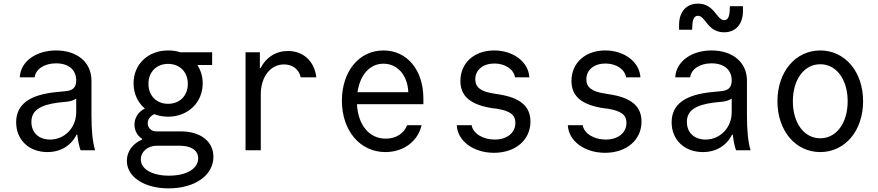

<svg xmlns="http://www.w3.org/2000/svg" viewBox="-20 -828 4840 1058"><path d="M400 -385C400 -348 383 -330 345 -326L295 -321C143 -307 69 -253 69 -154C69 -57 140 10 241 10C314 10 371 -25 402 -86H406C410 -51 416 -22 424 0H504C490 -47 484 -109 484 -193V-384C484 -484 406 -550 289 -550C177 -550 93 -488 89 -402H171C177 -448 225 -479 289 -479C358 -479 400 -443 400 -385ZM400 -285V-210C400 -124 336 -59 256 -59C194 -59 153 -97 153 -156C153 -218 199 -250 304 -263L352 -268C372 -271 388 -276 400 -285Z M716 -369C716 -312 739 -263 778 -230C742 -211 721 -180 721 -141C721 -108 737 -80 763 -63V-59C712 -37 679 6 679 58C679 147 775 210 909 210C1054 210 1156 138 1156 36C1156 -49 1085 -104 976 -104H841C814 -104 794 -123 794 -149C794 -171 808 -188 830 -199C853 -190 879 -185 906 -185C1016 -185 1097 -263 1097 -369C1097 -407 1086 -441 1068 -469V-470H1149V-540H973C952 -547 930 -550 906 -550C796 -550 716 -474 716 -369ZM843 -25H970C1034 -25 1072 1 1072 44C1072 102 1008 140 911 140C818 140 756 104 756 50C756 8 794 -25 843 -25ZM906 -256C842 -256 798 -301 798 -366C798 -431 842 -476 906 -476C971 -476 1015 -431 1015 -366C1015 -301 971 -256 906 -256Z M1417 0V-307C1417 -405 1470 -473 1545 -473C1592 -473 1628 -446 1637 -402H1723C1713 -490 1652 -547 1567 -547C1500 -547 1446 -512 1416 -453H1412V-540H1333V0Z M1947 -254H2313V-286C2313 -442 2223 -550 2093 -550C1959 -550 1864 -435 1864 -273C1864 -108 1964 10 2104 10C2203 10 2283 -49 2303 -138H2223C2207 -93 2162 -64 2106 -64C2014 -64 1953 -139 1947 -254ZM2093 -477C2169 -477 2226 -415 2230 -320H1950C1964 -416 2018 -477 2093 -477Z M2497 -138C2501 -51 2589 14 2702 14C2821 14 2903 -57 2903 -158C2903 -243 2846 -291 2722 -309L2698 -313C2629 -324 2599 -347 2599 -391C2599 -443 2642 -478 2704 -478C2764 -478 2811 -446 2818 -402H2897C2892 -487 2808 -550 2703 -550C2593 -550 2517 -481 2517 -382C2517 -298 2572 -251 2692 -232L2717 -229C2791 -217 2820 -195 2820 -151C2820 -96 2774 -59 2706 -59C2640 -59 2586 -93 2579 -138Z M3109 -138C3113 -51 3201 14 3314 14C3433 14 3515 -57 3515 -158C3515 -243 3458 -291 3334 -309L3310 -313C3241 -324 3211 -347 3211 -391C3211 -443 3254 -478 3316 -478C3376 -478 3423 -446 3430 -402H3509C3504 -487 3420 -550 3315 -550C3205 -550 3129 -481 3129 -382C3129 -298 3184 -251 3304 -232L3329 -229C3403 -217 3432 -195 3432 -151C3432 -96 3386 -59 3318 -59C3252 -59 3198 -93 3191 -138Z M4012 -385C4012 -348 3995 -330 3957 -326L3907 -321C3755 -307 3681 -253 3681 -154C3681 -57 3752 10 3853 10C3926 10 3983 -25 4014 -86H4018C4022 -51 4028 -22 4036 0H4116C4102 -47 4096 -109 4096 -193V-384C4096 -484 4018 -550 3901 -550C3789 -550 3705 -488 3701 -402H3783C3789 -448 3837 -479 3901 -479C3970 -479 4012 -443 4012 -385ZM4012 -285V-210C4012 -124 3948 -59 3868 -59C3806 -59 3765 -97 3765 -156C3765 -218 3811 -250 3916 -263L3964 -268C3984 -271 4000 -276 4012 -285ZM3722 -664H3794L3795 -685C3796 -723 3807 -741 3826 -741C3868 -741 3878 -650 3970 -650C4034 -650 4074 -695 4074 -767V-794H4002L4001 -773C4000 -735 3990 -717 3971 -717C3928 -717 3918 -808 3826 -808C3762 -808 3722 -763 3722 -691Z M4500 10C4636 10 4736 -107 4736 -270C4736 -433 4636 -550 4500 -550C4364 -550 4264 -433 4264 -270C4264 -107 4364 10 4500 10ZM4500 -66C4411 -66 4349 -150 4349 -270C4349 -390 4411 -474 4500 -474C4589 -474 4651 -390 4651 -270C4651 -150 4589 -66 4500 -66Z"/></svg>

Font: CommitMono
Style: 400Regular
Weight: 400
Monospace: yes
Designer: Eigil Nikolajsen
Foundry: Eigil Nikolajsen
Version: Version 1.143